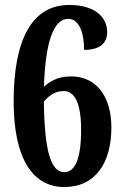

<svg xmlns="http://www.w3.org/2000/svg" viewBox="-20 -744 496 774"><path d="M239 10C365 10 429 -88 429 -230C429 -359 365 -436 267 -436C210 -436 179 -414 157 -394C163 -570 194 -668 255 -668C298 -668 319 -614 319 -543C386 -543 412 -572 412 -615C412 -672 366 -724 259 -724C108 -724 35 -583 35 -335C35 -97 117 10 239 10ZM239 -50C183 -50 159 -143 157 -335C173 -353 198 -377 236 -377C280 -377 307 -331 307 -220C307 -103 282 -50 239 -50Z"/></svg>

Font: Noto Serif Khmer ExtraCondensed
Style: Bold
Weight: 700
Width: 2
Designer: Danh Hong and the Monotype Design Team
Foundry: Monotype Imaging Inc.
Version: Version 2.004